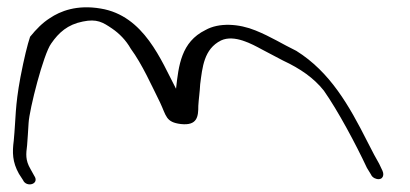

<svg xmlns="http://www.w3.org/2000/svg" viewBox="-20 -580 1105 517"><path d="M31 -112 42 -95C51 -74 88 -84 72 -107L62 -125C48 -149 50 -165 53 -189C54 -206 56 -226 57 -249C59 -285 97 -435 118 -463C138 -492 162 -514 203 -522C241 -530 257 -520 282 -503C301 -490 319 -472 332 -449C363 -407 389 -348 411 -304C428 -268 426 -251 467 -246C512 -241 514 -267 514 -295C515 -313 518 -332 519 -353C525 -399 529 -448 575 -471C611 -488 659 -461 685 -447L742 -417C789 -395 825 -370 852 -336C890 -282 938 -192 968 -128L979 -110C981 -105 985 -102 989 -100C1006 -92 1017 -104 1010 -120L1001 -139C994 -151 983 -171 969 -199C920 -296 869 -386 778 -443C739 -462 710 -481 668 -498C624 -516 570 -520 533 -499C468 -467 461 -404 454 -341C414 -417 368 -538 251 -557C187 -568 142 -550 114 -531C95 -519 78 -502 61 -481C54 -460 45 -424 35 -372C20 -291 23 -264 17 -201C13 -170 13 -144 31 -112Z"/></svg>

Font: Stray Cat
Style: SuExtOpObl
Weight: 400
Version: Version 1.0